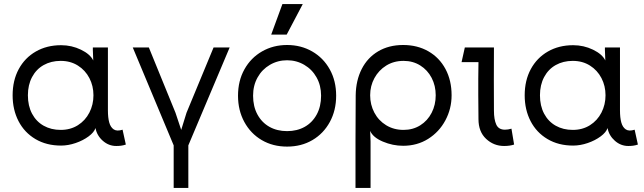

<svg xmlns="http://www.w3.org/2000/svg" viewBox="-20 -703 3165 943"><path d="M439 -235Q439 -281 419 -319.5Q399 -358 362.5 -381Q326 -404 278 -404Q231 -404 194.5 -383.5Q158 -363 137.5 -324.5Q117 -286 117 -235Q117 -183 137.5 -144.5Q158 -106 194.5 -85.5Q231 -65 278 -65Q326 -65 362.5 -88Q399 -111 419 -150Q439 -189 439 -235ZM280 -481Q332 -481 377.5 -459Q423 -437 438 -406L436 -458V-470H510V-161Q510 -125 516.5 -101.5Q523 -78 538.5 -67.5Q554 -57 582 -66L598 7Q586 11 575 12.5Q564 14 551 14Q514 14 485 -11.5Q456 -37 449 -74Q442 -53 415 -33Q388 -13 351.5 -0.5Q315 12 280 12Q208 12 154 -20Q100 -52 71 -108Q42 -164 42 -235Q42 -308 72 -363.5Q102 -419 156 -450Q210 -481 280 -481Z M905 11V220H833V11L632 -470H711L842 -149L870 -65L896 -149L1029 -470H1108Z M1223 -233Q1223 -180 1244.5 -140.5Q1266 -101 1303.5 -80Q1341 -59 1390 -59Q1439 -59 1476.5 -80Q1514 -101 1535.5 -140.5Q1557 -180 1557 -233Q1557 -283 1535 -322.5Q1513 -362 1474.5 -384.5Q1436 -407 1390 -407Q1344 -407 1305.5 -384.5Q1267 -362 1245 -322.5Q1223 -283 1223 -233ZM1149 -233Q1149 -306 1180.5 -362.5Q1212 -419 1267 -450.5Q1322 -482 1390 -482Q1458 -482 1513 -450.5Q1568 -419 1599.5 -362.5Q1631 -306 1631 -233Q1631 -161 1600 -104Q1569 -47 1514.5 -15Q1460 17 1390 17Q1320 17 1265.5 -15Q1211 -47 1180 -104Q1149 -161 1149 -233ZM1467 -683 1388 -533H1312L1367 -683Z M2120 -235Q2120 -282 2100 -320.5Q2080 -359 2044 -381.5Q2008 -404 1962 -404Q1914 -404 1877 -381Q1840 -358 1819 -319.5Q1798 -281 1798 -235Q1798 -189 1818.5 -150Q1839 -111 1876.5 -88Q1914 -65 1962 -65Q2008 -65 2044 -87.5Q2080 -110 2100 -149Q2120 -188 2120 -235ZM2198 -235Q2198 -169 2167.5 -112Q2137 -55 2083 -21Q2029 13 1960 13Q1909 13 1860.5 -7.5Q1812 -28 1798 -60L1800 -8V220H1726V-8Q1726 -159 1727 -235Q1728 -308 1756.5 -364Q1785 -420 1837.5 -451Q1890 -482 1960 -482Q2030 -482 2084 -451Q2138 -420 2168 -364Q2198 -308 2198 -235Z M2330 -118 2329 -238Q2329 -279 2329 -317.5Q2329 -356 2330 -398H2247L2263 -470H2406Q2405 -306 2406 -159Q2406 -116 2417.5 -91Q2429 -66 2460 -66Q2475 -66 2492 -71L2505 7Q2484 14 2456 14Q2405 14 2367.5 -21Q2330 -56 2330 -118Z M2954 -235Q2954 -281 2934 -319.5Q2914 -358 2877.5 -381Q2841 -404 2793 -404Q2746 -404 2709.5 -383.5Q2673 -363 2652.5 -324.5Q2632 -286 2632 -235Q2632 -183 2652.5 -144.5Q2673 -106 2709.5 -85.5Q2746 -65 2793 -65Q2841 -65 2877.5 -88Q2914 -111 2934 -150Q2954 -189 2954 -235ZM2795 -481Q2847 -481 2892.5 -459Q2938 -437 2953 -406L2951 -458V-470H3025V-161Q3025 -125 3031.5 -101.5Q3038 -78 3053.5 -67.5Q3069 -57 3097 -66L3113 7Q3101 11 3090 12.5Q3079 14 3066 14Q3029 14 3000 -11.5Q2971 -37 2964 -74Q2957 -53 2930 -33Q2903 -13 2866.5 -0.5Q2830 12 2795 12Q2723 12 2669 -20Q2615 -52 2586 -108Q2557 -164 2557 -235Q2557 -308 2587 -363.5Q2617 -419 2671 -450Q2725 -481 2795 -481Z"/></svg>

Font: Kreadon
Style: Regular
Weight: 400
Designer: kohakuno
Foundry: StudioGnu
Version: Version 1.000;Glyphs 3.1.2 (3151)